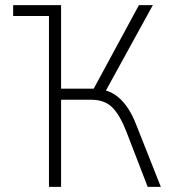

<svg xmlns="http://www.w3.org/2000/svg" viewBox="-20 -725 668 745"><path d="M31 -663V-705H217V-663ZM170 0V-705H217V-381H352L335 -365L519 -705H573L384 -361L368 -378Q399 -375 424.5 -358.5Q450 -342 471 -313Q492 -284 509 -240L604 0H553L472 -210Q447 -276 417 -307Q387 -338 334 -338H217V0Z"/></svg>

Font: Nunito Sans 7pt Condensed ExtraLight
Style: Regular
Weight: 250
Width: 3
Designer: Vernon Adams
Foundry: Vernon Adams
Version: Version 3.101;gftools[0.9.27]